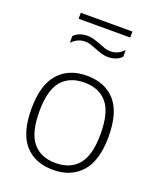

<svg xmlns="http://www.w3.org/2000/svg" viewBox="-158 -963 888 1069"><g transform="rotate(20 286.0 -428.5)"><path d="M57.5 -270Q57.5 -411.5 118.2 -480Q179 -548.5 286 -548.5Q394 -548.5 454.2 -480.8Q514.5 -413 514.5 -270Q514.5 -129 453.5 -60Q392.5 9 286 9Q178 9 117.8 -59Q57.5 -127 57.5 -270ZM467.5 -269Q467.5 -396 420.5 -452Q373.5 -508 286 -508Q198.5 -508 151.2 -452.5Q104 -397 104 -271.5Q104 -144.5 151.2 -88Q198.5 -31.5 286 -31.5Q373.5 -31.5 420.5 -87.5Q467.5 -143.5 467.5 -269ZM278 -706.5Q257 -715 242.2 -719.5Q227.5 -724 213.5 -724Q189.5 -724 170 -715.2Q150.5 -706.5 133 -688V-728Q162.5 -758.5 214 -758.5Q233.5 -758.5 251 -753.2Q268.5 -748 294 -738Q315 -729.5 329.8 -725Q344.5 -720.5 358.5 -720.5Q382.5 -720.5 402 -729.2Q421.5 -738 439 -756.5V-717Q409.5 -686 358 -686Q338.5 -686 321 -691.2Q303.5 -696.5 278 -706.5ZM133 -830.5V-866H439V-830.5Z"/></g></svg>

Font: Encode Sans Semi Expanded ExLight
Style: Regular
Weight: 275
Width: 6
Designer: Multiple Designers
Foundry: Impallari Type
Version: Version 2.000